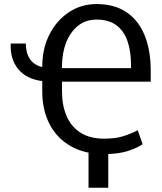

<svg xmlns="http://www.w3.org/2000/svg" viewBox="-20 -740 791 936"><path d="M487.8 11.2Q393.1 11.2 325.4 -27.1Q257.8 -65.4 221.9 -134.3Q186 -203.1 186 -294.9V-344.7Q108.9 -354.5 68.8 -403.1Q28.8 -451.7 32.2 -527.8H106Q106 -482.4 125.5 -452.6Q145 -422.9 186 -413.1V-415Q186 -503.4 221.2 -572.3Q256.3 -641.1 316.2 -680.7Q376 -720.2 450.7 -720.2Q536.6 -720.2 595.5 -681.2Q654.3 -642.1 684.6 -569.1Q714.8 -496.1 714.8 -395V-341.8H282.2V-294.9Q282.2 -226.1 304.7 -174.1Q327.1 -122.1 372.8 -93Q418.5 -64 487.8 -64Q540.5 -64 578.1 -75.2Q615.7 -86.4 651.4 -105L675.3 -37.1Q650.9 -19.5 604 -4.2Q557.1 11.2 487.8 11.2ZM282.2 -407.7H618.7V-423.3Q618.7 -490.2 601.3 -540Q584 -589.8 546.9 -617.2Q509.8 -644.5 450.7 -644.5Q398.4 -644.5 360.6 -614.5Q322.8 -584.5 302.5 -532.5Q282.2 -480.5 282.2 -415ZM411.6 175.3V-52.7H507.8V175.3Z"/></svg>

Font: Roboto Slab LO
Style: Regular
Weight: 400
Designer: Google
Version: Version 2.000